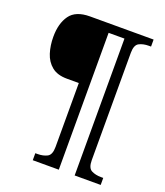

<svg xmlns="http://www.w3.org/2000/svg" viewBox="-156 -865 929 1081"><g transform="rotate(20 308.5 -324.5)"><path d="M169 111V69H182Q216 69 240 56.5Q264 44 264 -3V-386H193Q135 -386 101.5 -413.5Q68 -441 54 -485.5Q40 -530 40 -582Q40 -662 75 -711Q110 -760 195 -760H576V-718H563Q529 -718 505 -705.5Q481 -693 481 -646V-3Q481 44 505 56.5Q529 69 563 69H576V111H420V-709H325V111Z"/></g></svg>

Font: Noto Serif Grantha
Style: Regular
Weight: 400
Designer: Monotype Design Team
Foundry: Monotype Imaging Inc.
Version: Version 2.004; ttfautohint (v1.8.4.7-5d5b)